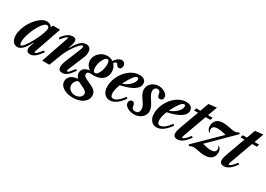

<svg xmlns="http://www.w3.org/2000/svg" viewBox="2 -1630 3917 2823"><g transform="rotate(30 1961.0 -219.0)"><path d="M124.5 10.5Q75 10.5 46.5 -27.2Q18 -65 18 -130Q18 -183.5 36 -240.2Q54 -297 84.8 -349.5Q115.5 -402 154.2 -443.8Q193 -485.5 234.8 -510Q276.5 -534.5 316 -534.5Q375.5 -534.5 407.5 -488L421 -524.5H542.5L384.5 -67.5Q376.5 -45.5 392.5 -45.5Q400.5 -45.5 411.2 -53.5Q422 -61.5 440.8 -82.2Q459.5 -103 491.5 -142L514.5 -125.5Q461.5 -51.5 421.2 -20.5Q381 10.5 339.5 10.5Q274.5 10.5 274.5 -52.5Q274.5 -73 282 -98Q289.5 -123 305.5 -162.5L300 -164Q249 -70.5 207.5 -30Q166 10.5 124.5 10.5ZM159 -36.5Q173.5 -36.5 198.8 -65.5Q224 -94.5 253.5 -142.8Q283 -191 311.8 -250Q340.5 -309 362 -368.5Q373 -398 376.5 -413.2Q380 -428.5 380 -441Q380 -488 342 -488Q320 -488 292.8 -460.8Q265.5 -433.5 238 -388.8Q210.5 -344 187.8 -290.5Q165 -237 151 -183.5Q137 -130 137 -86.5Q137 -63.5 142.8 -50Q148.5 -36.5 159 -36.5Z M886 10.5Q817.5 10.5 817.5 -57Q817.5 -104 847 -175L950 -427Q961 -455 961 -470Q961 -488 948 -488Q931 -488 903.2 -460.5Q875.5 -433 844.5 -389.5Q813.5 -346 786 -297.2Q758.5 -248.5 742.5 -206L663.5 0H542L698.5 -456Q701 -464.5 702.2 -469Q703.5 -473.5 703.5 -476.5Q703.5 -484 697 -484Q689.5 -484 672.2 -469.5Q655 -455 637.2 -434.5Q619.5 -414 609 -395L586.5 -416.5Q620.5 -469 664.5 -501.8Q708.5 -534.5 758.5 -534.5Q816.5 -534.5 816.5 -479.5Q816.5 -461 809.5 -434.2Q802.5 -407.5 784.5 -361.5L790 -360Q845 -454 889.2 -493.8Q933.5 -533.5 984 -533.5Q1068.5 -533.5 1068.5 -438Q1068.5 -394.5 1052 -356L941.5 -92Q932 -68.5 932 -57.5Q932 -45.5 942.5 -45.5Q955 -45.5 975 -67.5Q995 -89.5 1034.5 -142L1058 -125.5Q1009 -53 969 -21.2Q929 10.5 886 10.5Z M1201.5 247.5Q1137 247.5 1085.2 229Q1033.5 210.5 1003.2 177Q973 143.5 973 98.5Q973 59.5 994.8 30.8Q1016.5 2 1052.8 -14.2Q1089 -30.5 1132.5 -31.5Q1096.5 -68.5 1096.5 -115.5Q1096.5 -163 1129.5 -190.8Q1162.5 -218.5 1215.5 -223.5L1218 -228Q1148 -280 1148 -358Q1148 -405.5 1174.2 -447Q1200.5 -488.5 1244.5 -514.2Q1288.5 -540 1342 -540Q1396.5 -540 1438.5 -511Q1465 -551 1495.5 -572Q1526 -593 1554 -593Q1582 -593 1599.5 -574.2Q1617 -555.5 1617 -526Q1617 -502.5 1604.2 -485.8Q1591.5 -469 1569.5 -469Q1549 -469 1540 -481.8Q1531 -494.5 1524 -507Q1517 -519.5 1502.5 -519.5Q1485.5 -519.5 1463.5 -490Q1512 -440 1512 -364.5Q1512 -284.5 1455.5 -236.5Q1399 -188.5 1307 -188.5Q1287.5 -188.5 1276.5 -189.2Q1265.5 -190 1257.5 -190.5Q1228.5 -192.5 1211.5 -181.8Q1194.5 -171 1194.5 -148Q1194.5 -132.5 1206.5 -117.5Q1218.5 -102.5 1255.5 -85L1339 -46Q1387.5 -23.5 1413.2 6.2Q1439 36 1439 80Q1439 129 1409 166.8Q1379 204.5 1325.8 226Q1272.5 247.5 1201.5 247.5ZM1304.5 -229.5Q1329 -229.5 1350.2 -258.5Q1371.5 -287.5 1384.8 -332.5Q1398 -377.5 1398 -424.5Q1398 -498.5 1364 -498.5Q1342 -498.5 1319 -469.8Q1296 -441 1280.5 -397Q1265 -353 1265 -307.5Q1265 -270.5 1275 -250Q1285 -229.5 1304.5 -229.5ZM1212.5 201.5Q1260 201.5 1292.8 176Q1325.5 150.5 1325.5 116.5Q1325.5 90.5 1304.5 72Q1283.5 53.5 1244 35L1189 8.5Q1164.5 -3 1155 -3Q1143 -3 1127.8 11.2Q1112.5 25.5 1101.2 47.8Q1090 70 1090 94.5Q1090 143 1127 172.2Q1164 201.5 1212.5 201.5Z M1691 10.5Q1633 10.5 1596.8 -33.2Q1560.5 -77 1560.5 -147Q1560.5 -221.5 1587.8 -290.8Q1615 -360 1661.8 -415Q1708.5 -470 1767.2 -502.2Q1826 -534.5 1889.5 -534.5Q1942 -534.5 1971.2 -511Q2000.5 -487.5 2000.5 -446Q2000.5 -319 1711 -257Q1694 -215.5 1684.8 -177Q1675.5 -138.5 1675.5 -107.5Q1675.5 -36.5 1723 -36.5Q1757.5 -36.5 1796.2 -66Q1835 -95.5 1885 -160.5L1906 -141Q1799.5 10.5 1691 10.5ZM1727 -294Q1772 -306 1811.5 -333.2Q1851 -360.5 1875.5 -394.8Q1900 -429 1900 -461Q1900 -488 1879.5 -488Q1849 -488 1813 -438.8Q1777 -389.5 1738.5 -316Z M2100.5 10.5Q2057 10.5 2019.8 -3.8Q1982.5 -18 1960 -42.2Q1937.5 -66.5 1937.5 -96Q1937.5 -119.5 1951.8 -134.5Q1966 -149.5 1987.5 -149.5Q2027.5 -149.5 2035 -92.5Q2039 -60.5 2054 -48Q2069 -35.5 2094.5 -35.5Q2132.5 -35.5 2148.5 -55Q2164.5 -74.5 2164.5 -107.5Q2164.5 -126 2160 -143.5Q2155.5 -161 2142.5 -184.2Q2129.5 -207.5 2104 -243Q2073.5 -286 2060.5 -318.5Q2047.5 -351 2047.5 -381Q2047.5 -426 2070.5 -460.5Q2093.5 -495 2132 -514.8Q2170.5 -534.5 2216.5 -534.5Q2256 -534.5 2291.2 -520.2Q2326.5 -506 2348.8 -481.8Q2371 -457.5 2371 -428Q2371 -404.5 2357 -389.2Q2343 -374 2321 -374Q2280.5 -374 2273 -432Q2269.5 -464 2256 -476Q2242.5 -488 2223.5 -488Q2197.5 -488 2180.5 -470Q2163.5 -452 2163.5 -422Q2163.5 -377.5 2214 -303Q2252.5 -245.5 2267 -211.2Q2281.5 -177 2281.5 -146Q2281.5 -100 2257.8 -64.8Q2234 -29.5 2193.2 -9.5Q2152.5 10.5 2100.5 10.5Z M2485 10.5Q2427 10.5 2390.8 -33.2Q2354.5 -77 2354.5 -147Q2354.5 -221.5 2381.8 -290.8Q2409 -360 2455.8 -415Q2502.5 -470 2561.2 -502.2Q2620 -534.5 2683.5 -534.5Q2736 -534.5 2765.2 -511Q2794.5 -487.5 2794.5 -446Q2794.5 -319 2505 -257Q2488 -215.5 2478.8 -177Q2469.5 -138.5 2469.5 -107.5Q2469.5 -36.5 2517 -36.5Q2551.5 -36.5 2590.2 -66Q2629 -95.5 2679 -160.5L2700 -141Q2593.5 10.5 2485 10.5ZM2521 -294Q2566 -306 2605.5 -333.2Q2645 -360.5 2669.5 -394.8Q2694 -429 2694 -461Q2694 -488 2673.5 -488Q2643 -488 2607 -438.8Q2571 -389.5 2532.5 -316Z M2839 10.5Q2768.5 10.5 2768.5 -57Q2768.5 -77.5 2775 -104.2Q2781.5 -131 2797.5 -175L2909 -481.5H2840.5L2855 -524.5H2925L2977.5 -670L3113 -685L3054.5 -524.5H3133L3118.5 -481.5H3038.5L2897.5 -92Q2892 -76.5 2890 -69.2Q2888 -62 2888 -57.5Q2888 -45.5 2898 -45.5Q2912.5 -45.5 2937.8 -68.8Q2963 -92 3002 -142L3025 -125.5Q2974.5 -54.5 2929.8 -22Q2885 10.5 2839 10.5Z M3041.5 10.5 3022.5 -9 3419.5 -399 3417.5 -403Q3391.5 -407.5 3359.2 -416.5Q3327 -425.5 3280 -425.5Q3231 -425.5 3210.5 -409.5Q3190 -393.5 3190 -365Q3190 -335.5 3206.5 -323L3199 -312Q3180.5 -323.5 3168 -346.5Q3155.5 -369.5 3155.5 -403.5Q3155.5 -460.5 3193.2 -499.5Q3231 -538.5 3306.5 -538.5Q3342.5 -538.5 3381.2 -532Q3420 -525.5 3453.2 -518.8Q3486.5 -512 3506.5 -512Q3523 -512 3543.2 -517Q3563.5 -522 3579.5 -534.5L3597.5 -516L3203.5 -125.5L3205 -121.5Q3229 -121.5 3260.5 -110.2Q3292 -99 3336 -99Q3387.5 -99 3408.2 -115Q3429 -131 3429 -159.5Q3429 -188.5 3412.5 -201.5L3418.5 -213Q3437.5 -202.5 3450.5 -179.2Q3463.5 -156 3463.5 -121Q3463.5 -64 3424.2 -25Q3385 14 3301 14Q3266 14 3229.5 7.5Q3193 1 3161.5 -5.2Q3130 -11.5 3110 -11.5Q3095.5 -11.5 3076.2 -6.2Q3057 -1 3041.5 10.5Z M3628.5 10.5Q3558 10.5 3558 -57Q3558 -77.5 3564.5 -104.2Q3571 -131 3587 -175L3698.5 -481.5H3630L3644.5 -524.5H3714.5L3767 -670L3902.5 -685L3844 -524.5H3922.5L3908 -481.5H3828L3687 -92Q3681.5 -76.5 3679.5 -69.2Q3677.5 -62 3677.5 -57.5Q3677.5 -45.5 3687.5 -45.5Q3702 -45.5 3727.2 -68.8Q3752.5 -92 3791.5 -142L3814.5 -125.5Q3764 -54.5 3719.2 -22Q3674.5 10.5 3628.5 10.5Z"/></g></svg>

Font: Libre Caslon Condensed Bold
Style: Italic
Weight: 700
Italic angle: -22.583°
Designer: Pablo Impallari, Rodrigo Fuenzalida, Katja Schimmel, Ertekin Erdin
Foundry: Pablo Impallari, Rodrigo Fuenzalida
Version: Version 2.000; ttfautohint (v1.8.4.7-5d5b);gftools[0.9.33]